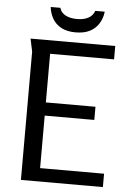

<svg xmlns="http://www.w3.org/2000/svg" viewBox="-60 -943 669 987"><g transform="rotate(5 274.5 -449.5)"><path d="M72 -728H509V-659H179V-408H435V-340H179V-69H509V0H86V-662ZM440 -899Q436 -865 419.5 -838Q403 -811 373.5 -795.5Q344 -780 299 -780Q256 -780 226.5 -795.5Q197 -811 181 -838Q165 -865 161 -899H211Q217 -875 241 -862Q265 -849 301 -849Q337 -849 360 -862Q383 -875 391 -899Z"/></g></svg>

Font: Rosario Light
Style: Regular
Weight: 400
Version: Version 1.101; ttfautohint (v1.8.1.43-b0c9)